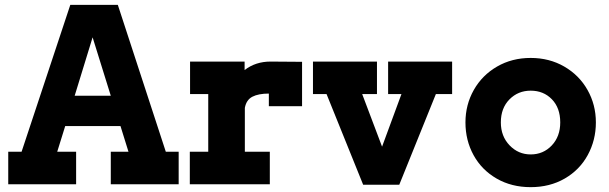

<svg xmlns="http://www.w3.org/2000/svg" viewBox="-20 -760 2513 792"><path d="M664 -134H717V0H437V-134H510L477 -240H249L216 -134H294V0H14V-134H69L270 -740H466ZM288 -365H437L362 -606Z M1089 -322V-374Q1046 -374 1021 -361Q996 -348 990 -315V-134H1093V0H763V-134H839V-372H764V-506H989V-471Q1034 -506 1096 -506L1226 -505V-322Z M1845 -506V-372H1778L1627 2H1478L1327 -372H1271V-506H1535V-372H1474L1556 -155L1636 -372H1581V-506Z M1900 -255Q1900 -328 1934.5 -389Q1969 -450 2030.5 -485.5Q2092 -521 2169 -521Q2246 -521 2307.5 -485.5Q2369 -450 2403.5 -389Q2438 -328 2438 -255Q2438 -182 2404.5 -120.5Q2371 -59 2309.5 -23.5Q2248 12 2169 12Q2090 12 2028.5 -23.5Q1967 -59 1933.5 -120Q1900 -181 1900 -255ZM2291 -255Q2291 -315 2256.5 -350.5Q2222 -386 2169 -386Q2117 -386 2081.5 -350Q2046 -314 2046 -255Q2046 -198 2082 -160.5Q2118 -123 2169 -123Q2221 -123 2256 -160Q2291 -197 2291 -255Z"/></svg>

Font: Arvo
Style: Bold
Weight: 700
Designer: Anton Koovit (Cyrillic Expansion: Cyreal)
Foundry: Anton Koovit, Yassin Baggar
Version: Version 3.000